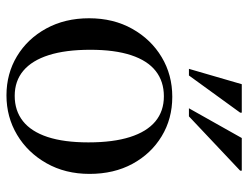

<svg xmlns="http://www.w3.org/2000/svg" viewBox="-107 -651 768 594"><g transform="rotate(90 277.0 -354.0)"><path d="M276.5 -15.5Q322.5 -15.5 354.8 -41Q387 -66.5 403.8 -117.2Q420.5 -168 420.5 -243.5Q420.5 -320 404 -372Q387.5 -424 355.8 -450.5Q324 -477 278 -477Q232 -477 199.8 -451.8Q167.5 -426.5 150.8 -375.8Q134 -325 134 -249.5Q134 -173 150.5 -121Q167 -69 198.8 -42.2Q230.5 -15.5 276.5 -15.5ZM275 10Q208 10 154 -22.5Q100 -55 68.2 -113Q36.5 -171 36.5 -245.5Q36.5 -321 69.2 -379.2Q102 -437.5 156.8 -470.2Q211.5 -503 279.5 -503Q347.5 -503 401.5 -470.2Q455.5 -437.5 486.8 -380Q518 -322.5 518 -247Q518 -172 485 -113.8Q452 -55.5 397 -22.8Q342 10 275 10ZM315 -554.5 407 -718H508V-713L340 -554.5ZM193 -554.5 240.5 -718H328.5V-713L213.5 -554.5Z"/></g></svg>

Font: Newsreader 60pt
Style: Regular
Weight: 400
Designer: Hugues Gentile
Foundry: Production Type
Version: Version 1.003